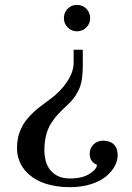

<svg xmlns="http://www.w3.org/2000/svg" viewBox="-20 -754 543 788"><path d="M282.2 -549.8H319.8V-481Q319.8 -420.9 303.7 -386.2Q287.6 -352.1 261.7 -327.9Q235.8 -303.7 220.2 -287.4Q204.6 -271 190.9 -250Q162.1 -205.6 162.1 -135.7Q162.1 -116.2 167 -95.9Q171.9 -75.7 184.1 -59.1Q196.3 -42.5 216.6 -32Q236.8 -21.5 267.1 -21.5Q318.4 -21.5 348.1 -41Q377.9 -60.1 377.9 -77.6Q348.1 -89.8 348.1 -122.6Q348.1 -134.3 352.3 -144Q356.4 -153.8 363.8 -161.1Q371.1 -168.5 381.1 -172.6Q391.1 -176.8 402.8 -176.8Q431.2 -176.8 447 -161.4Q462.9 -146 462.9 -116.7Q462.9 -94.2 450.7 -71.8Q438.5 -49.3 415 -29.8Q391.6 -10.3 353 2Q314.5 14.2 266.1 14.2Q206.1 14.2 158.2 -3.4Q134.3 -12.2 114.3 -26.1Q94.2 -40 79.8 -58.1Q65.4 -76.2 57.6 -98.6Q49.8 -121.1 49.8 -146.5Q49.8 -182.6 60.5 -211.4Q71.3 -240.2 86.2 -259.3Q101.1 -278.3 120.8 -296.4Q140.6 -314.5 184.3 -345.9Q228 -377.4 255.1 -418.2Q282.2 -459 282.2 -495.6ZM334.5 -718.3Q350.1 -701.7 350.1 -679.7Q350.1 -657.2 334.5 -641.6Q318.4 -625.5 295.9 -625.5Q273.4 -625.5 257.8 -641.6Q242.2 -657.2 242.2 -679.7Q242.2 -701.7 257.8 -718.3Q273.4 -733.9 295.9 -733.9Q317.9 -733.9 334.5 -718.3Z"/></svg>

Font: Jacques Francois
Style: Regular
Weight: 400
Designer: Manvel Shmavonyan, Alexei Vanyashin
Foundry: Cyreal (www.cyreal.org)
Version: Version 1.003